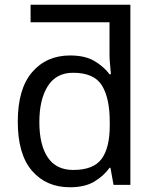

<svg xmlns="http://www.w3.org/2000/svg" viewBox="-20 -780 655 810"><path d="M275 10Q175 10 115 -59.5Q55 -129 55 -267Q55 -405 115.5 -475.5Q176 -546 276 -546Q338 -546 377.5 -523Q417 -500 442 -467H448Q447 -480 444.5 -505.5Q442 -531 442 -546V-686H109V-760H530V0H459L446 -72H442Q418 -38 378 -14Q338 10 275 10ZM289 -63Q374 -63 408.5 -109.5Q443 -156 443 -250V-266Q443 -366 410 -419.5Q377 -473 288 -473Q217 -473 181.5 -416.5Q146 -360 146 -265Q146 -169 181.5 -116Q217 -63 289 -63Z"/></svg>

Font: Noto Sans IKEA
Style: Regular
Weight: 400
Designer: Monotype Design Team
Foundry: Monotype Imaging Inc.
Version: Version 2.001